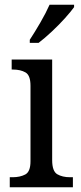

<svg xmlns="http://www.w3.org/2000/svg" viewBox="-20 -786 338 806"><path d="M21 0V-42H33Q64 -42 86 -53.5Q108 -65 108 -109V-426Q108 -470 87 -482Q66 -494 35 -494H29V-536H199V-114Q199 -67 220.5 -54.5Q242 -42 274 -42H286V0ZM105 -619Q126 -651 149.5 -691.5Q173 -732 188 -766H291V-756Q279 -739 253.5 -710.5Q228 -682 197.5 -653.5Q167 -625 142 -606H105Z"/></svg>

Font: Noto Serif Lao SemCond
Style: Regular
Weight: 400
Width: 4
Designer: Monotype Design Team
Foundry: Monotype Imaging Inc.
Version: Version 2.004; ttfautohint (v1.8.4.7-5d5b)